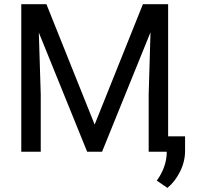

<svg xmlns="http://www.w3.org/2000/svg" viewBox="-20 -731 954 925"><path d="M82.5 -710.9V0H176.3V-276.9L167 -574.2L399.9 0H471.7L705.1 -575.7L696.3 -276.9V0H783.2V7.3C781.7 52.7 766.1 96.7 735.4 139.2L786.6 174.3C811 154.3 831.5 127.9 847.7 95.2C863.8 62.5 871.6 29.3 871.6 -3.4V-74.2H790V-710.9H668.5L436 -130.9L203.6 -710.9Z"/></svg>

Font: Roboto
Style: Regular
Weight: 400
Designer: Google
Version: Version 2.137; 2017